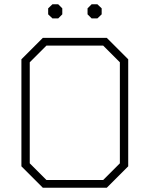

<svg xmlns="http://www.w3.org/2000/svg" viewBox="-20 -877 699 897"><path d="M80 -100V-600L180 -700H479L579 -600V-100L479 0H180ZM462 -36 540 -114V-586L462 -664H197L119 -586V-114L197 -36ZM205 -810V-838L225 -857H252L271 -838V-810L252 -791H225ZM389 -810V-838L408 -857H435L455 -838V-810L435 -791H408Z"/></svg>

Font: Chakra Petch ExtraLight
Style: Regular
Weight: 275
Designer: Katatrad Aksorn Co.,Ltd.
Foundry: Cadson Demak Co.,Ltd.
Version: Version 1.000; ttfautohint (v1.6)